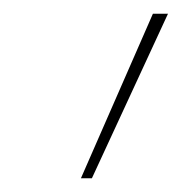

<svg xmlns="http://www.w3.org/2000/svg" viewBox="-20 -701 279 280"><path d="M98 -441 203 -681H225L114 -441Z"/></svg>

Font: Fira Sans Extra Condensed Thin
Style: Italic
Weight: 250
Width: 3
Italic angle: -8°
Designer: Carrois Corporate & Edenspiekermann AG
Foundry: Carrois Corporate GbR & Edenspiekermann AG
Version: Version 4.203